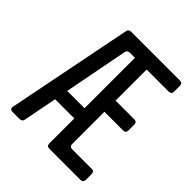

<svg xmlns="http://www.w3.org/2000/svg" viewBox="-199 -864 997 997"><g transform="rotate(45 300.0 -365.0)"><path d="M52 0Q29 0 34 -22L171 -712Q174 -730 193 -730H550Q570 -730 570 -710V-668Q570 -648 550 -648H388V-420H525Q545 -420 545 -400V-358Q545 -338 525 -338H388V-102Q388 -82 408 -82H550Q570 -82 570 -62V-20Q570 0 550 0H322Q302 0 302 -20V-203H161L125 -18Q122 0 103 0ZM175 -278H302V-648H264Q246 -648 243 -630Z"/></g></svg>

Font: Pitagon Sans Mono
Style: Regular
Weight: 400
Monospace: yes
Designer: Travis Tran
Foundry: Pitagon
Version: Version 1.001;gftools[0.9.26]